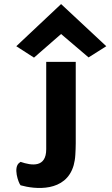

<svg xmlns="http://www.w3.org/2000/svg" viewBox="-20 -796 549 943"><path d="M81 114C151 134 304 150 342 15C346 0 349 -17 350 -36C351 -54 352 -73 352 -92V-492H207V-63C207 28 136 18 81 -1L77 2C42 24 71 103 81 114ZM60 -569 147 -513 280 -629 415 -514 502 -569 280 -776Z"/></svg>

Font: Bluebird
Style: SfBdExt
Weight: 700
Designer: Jasper
Foundry: Cannot Into Space Fonts
Version: Version 0.98